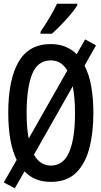

<svg xmlns="http://www.w3.org/2000/svg" viewBox="-21 -961 541 1024"><path d="M58 43 -1 12 68 -108Q44 -157 33.5 -221Q23 -285 23 -359Q23 -536 78 -631Q133 -726 250 -726Q293 -726 327.5 -712Q362 -698 388 -672L433 -751L491 -719L430 -611Q455 -563 466 -498Q477 -433 477 -358Q477 -252 455 -169Q433 -86 383.5 -38.5Q334 9 251 9Q205 9 170 -5.5Q135 -20 110 -47ZM121 -358Q121 -279 132 -222L338 -585Q306 -639 250 -639Q180 -639 150.5 -566Q121 -493 121 -358ZM251 -78Q317 -78 348 -150Q379 -222 379 -358Q379 -442 367 -501L160 -136Q193 -78 251 -78ZM195 -792Q251 -873 283 -941H391V-932Q378 -911 354.5 -883Q331 -855 304 -827.5Q277 -800 256 -781H195Z"/></svg>

Font: Noto Sans Mono ExtraCondensed Medium
Style: Regular
Weight: 500
Width: 2
Designer: Monotype Design Team
Foundry: Monotype Imaging Inc.
Version: Version 2.014